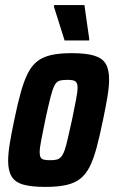

<svg xmlns="http://www.w3.org/2000/svg" viewBox="-20 -727 455 755"><path d="M159 8Q104 8 72 -1Q40 -10 26 -32.5Q12 -55 12 -94Q12 -123 18.5 -163Q25 -203 36 -255Q49 -318 61.5 -363Q74 -408 89 -438Q104 -468 126 -485.5Q148 -503 181 -510.5Q214 -518 262 -518Q317 -518 349.5 -508.5Q382 -499 395.5 -476.5Q409 -454 409 -415Q409 -386 402.5 -346.5Q396 -307 385 -255Q372 -192 360 -147Q348 -102 333 -72Q318 -42 296 -24.5Q274 -7 240.5 0.5Q207 8 159 8ZM177 -97Q193 -97 203 -99.5Q213 -102 220.5 -110.5Q228 -119 234 -136Q240 -153 246.5 -182Q253 -211 263 -255Q273 -305 279 -335Q285 -365 285 -382Q285 -396 280.5 -402.5Q276 -409 267.5 -411Q259 -413 244 -413Q224 -413 212.5 -409Q201 -405 193.5 -389.5Q186 -374 178 -342.5Q170 -311 158 -255Q148 -205 142 -175Q136 -145 136 -128Q136 -115 140 -108Q144 -101 153.5 -99Q163 -97 177 -97ZM234 -568 192 -701 193 -707H312L331 -573L330 -568Z"/></svg>

Font: Saira Condensed
Style: Bold Italic
Weight: 700
Width: 3
Italic angle: -12°
Designer: Hector Gatti with collaboration of the Omnibus-Type team
Foundry: Omnibus-Type
Version: Version 1.101